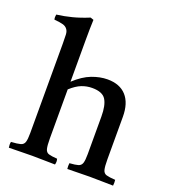

<svg xmlns="http://www.w3.org/2000/svg" viewBox="-137 -860 870 966"><g transform="rotate(20 298.0 -377.0)"><path d="M333 1Q331 -15 333 -30Q364 -32 379 -36.5Q394 -41 399 -56Q404 -71 404 -104V-306Q404 -366 385.5 -395.5Q367 -425 312 -425Q283 -425 256 -414.5Q229 -404 198 -376V-114Q198 -75 202.5 -58Q207 -41 221.5 -36.5Q236 -32 267 -30Q272 -15 267 1Q242 1 212 0Q182 -1 145 -1Q108 -1 79 0Q50 1 20 1Q17 -15 20 -30Q54 -32 70 -36.5Q86 -41 91 -56Q96 -71 96 -104V-586Q96 -615 95 -632.5Q94 -650 86 -660Q78 -671 63 -675.5Q48 -680 15 -683Q12 -696 15 -710Q55 -715 96 -725.5Q137 -736 183 -755L200 -749Q199 -727 198.5 -699.5Q198 -672 198 -639V-417Q243 -459 286.5 -475.5Q330 -492 370 -492Q436 -492 471 -453Q506 -414 506 -341V-114Q506 -75 510.5 -58Q515 -41 530 -36.5Q545 -32 578 -30Q580 -15 578 1Q548 1 519.5 0Q491 -1 453 -1Q416 -1 388.5 0Q361 1 333 1Z"/></g></svg>

Font: Tiro Devanagari Hindi
Style: Regular
Weight: 400
Designer: Devanagari: John Hudson & Fiona Ross. Latin: John Hudson.
Foundry: Tiro Typeworks Ltd.
Version: Version 1.52